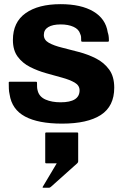

<svg xmlns="http://www.w3.org/2000/svg" viewBox="-20 -562 580 900"><path d="M25.5 -179H147.5Q153.5 -179 153.5 -174.5Q153.5 -162 153.8 -154Q154 -146 157 -135.5Q164.5 -108 193.8 -95.2Q223 -82.5 264 -82.5Q353 -82.5 353 -138.5Q353 -161.5 330.2 -174.8Q307.5 -188 272 -197.8Q236.5 -207.5 196.5 -218.8Q156.5 -230 121 -248Q85.5 -266 63 -296.2Q40.5 -326.5 40.5 -374.5Q40.5 -458 100 -500.2Q159.5 -542.5 264 -542.5Q360 -542.5 417.8 -508.2Q475.5 -474 485 -410.5Q487.5 -403.5 489 -394.5Q490.5 -385.5 490.5 -371Q490.5 -366.5 485.5 -366.5H366Q360.5 -366.5 360.5 -371.5Q360.5 -382.5 360 -389Q359.5 -395.5 356 -403Q349.5 -425 324.8 -436.2Q300 -447.5 264.5 -447.5Q227 -447.5 206.2 -435Q185.5 -422.5 185.5 -398Q185.5 -374.5 209.2 -361.2Q233 -348 270.5 -338.8Q308 -329.5 350.2 -318.2Q392.5 -307 430 -288Q467.5 -269 491.5 -236.2Q515.5 -203.5 515.5 -151Q515.5 -64 452.8 -23.2Q390 17.5 271 17.5Q159.5 17.5 97.5 -15.8Q35.5 -49 25 -119.5Q22 -132.5 21.5 -146.2Q21 -160 21 -175Q21 -179 25.5 -179ZM210 318H183Q178 318 180.5 313.5L246 203.5H196.5Q192 203.5 192 199V63.5Q192 59 196.5 59H342Q346.5 59 346.5 63.5V194.5Q346.5 199 342 203.5L219 313.5Q214 318 210 318Z"/></svg>

Font: MFEK Sans
Style: Bold
Weight: 700
Designer: Owen Earl
Foundry: indestructible type*
Version: Version 0.001; ttfautohint (v1.8.4.7-5d5b)